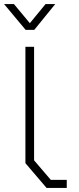

<svg xmlns="http://www.w3.org/2000/svg" viewBox="-76 -932 391 952"><path d="M155 0 50 -123V-700H93V-137L176 -40H255V0ZM-7 -912 72 -817 150 -912H198L94 -784H51L-56 -912Z"/></svg>

Font: Turret Road Light
Style: Regular
Weight: 300
Designer: Noponies
Foundry: Noponies
Version: Version 1.001; ttfautohint (v1.8)